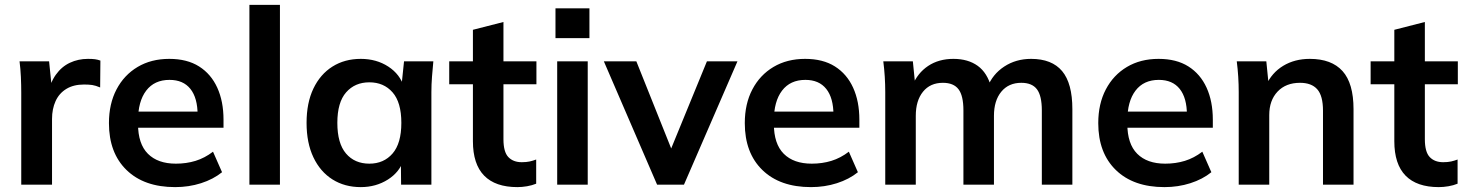

<svg xmlns="http://www.w3.org/2000/svg" viewBox="-20 -756 6005 786"><path d="M67 0V-376Q67 -408 65.5 -441Q64 -474 60 -505H181L195 -367H175Q185 -417 208.5 -450Q232 -483 266 -499Q300 -515 340 -515Q358 -515 369 -513.5Q380 -512 391 -508L390 -398Q371 -406 357.5 -408Q344 -410 324 -410Q281 -410 251.5 -392Q222 -374 207.5 -342Q193 -310 193 -269V0Z M697 10Q570 10 498 -60Q426 -130 426 -252Q426 -331 457 -390Q488 -449 543.5 -482Q599 -515 673 -515Q746 -515 795 -484Q844 -453 869.5 -397Q895 -341 895 -266V-233H527V-299H806L789 -285Q789 -355 759.5 -392Q730 -429 674 -429Q612 -429 578.5 -385Q545 -341 545 -262V-249Q545 -167 585.5 -126.5Q626 -86 700 -86Q743 -86 780.5 -97.5Q818 -109 852 -135L889 -51Q853 -22 803 -6Q753 10 697 10Z M1001 0V-736H1126V0Z M1457 10Q1391 10 1341 -21.5Q1291 -53 1263 -112Q1235 -171 1235 -253Q1235 -335 1263 -393.5Q1291 -452 1341 -483.5Q1391 -515 1457 -515Q1521 -515 1569.5 -483.5Q1618 -452 1634 -399H1623L1634 -505H1754Q1751 -474 1748.5 -442Q1746 -410 1746 -379V0H1622L1621 -104H1633Q1617 -52 1568 -21Q1519 10 1457 10ZM1492 -86Q1551 -86 1587 -127.5Q1623 -169 1623 -253Q1623 -337 1587 -378Q1551 -419 1492 -419Q1433 -419 1397 -378Q1361 -337 1361 -253Q1361 -169 1396.5 -127.5Q1432 -86 1492 -86Z M2098 10Q2008 10 1962 -37Q1916 -84 1916 -178V-411H1819V-505H1916V-634L2041 -666V-505H2176V-411H2041V-186Q2041 -134 2061 -113Q2081 -92 2116 -92Q2135 -92 2148.5 -95Q2162 -98 2175 -103V-4Q2158 3 2137.5 6.5Q2117 10 2098 10Z M2261 0V-505H2386V0ZM2254 -600V-722H2393V-600Z M2670 0 2452 -505H2585L2743 -110H2712L2874 -505H2999L2780 0Z M3300 10Q3173 10 3101 -60Q3029 -130 3029 -252Q3029 -331 3060 -390Q3091 -449 3146.5 -482Q3202 -515 3276 -515Q3349 -515 3398 -484Q3447 -453 3472.5 -397Q3498 -341 3498 -266V-233H3130V-299H3409L3392 -285Q3392 -355 3362.5 -392Q3333 -429 3277 -429Q3215 -429 3181.5 -385Q3148 -341 3148 -262V-249Q3148 -167 3188.5 -126.5Q3229 -86 3303 -86Q3346 -86 3383.5 -97.5Q3421 -109 3455 -135L3492 -51Q3456 -22 3406 -6Q3356 10 3300 10Z M3604 0V-379Q3604 -410 3602 -442Q3600 -474 3596 -505H3717L3727 -405H3715Q3736 -457 3779.5 -486Q3823 -515 3883 -515Q3943 -515 3982.5 -486.5Q4022 -458 4038 -398H4022Q4043 -452 4091 -483.5Q4139 -515 4201 -515Q4286 -515 4328 -465Q4370 -415 4370 -309V0H4245V-304Q4245 -364 4225 -390.5Q4205 -417 4161 -417Q4109 -417 4079 -380.5Q4049 -344 4049 -282V0H3924V-304Q3924 -364 3904 -390.5Q3884 -417 3840 -417Q3788 -417 3758.5 -380.5Q3729 -344 3729 -282V0Z M4747 10Q4620 10 4548 -60Q4476 -130 4476 -252Q4476 -331 4507 -390Q4538 -449 4593.5 -482Q4649 -515 4723 -515Q4796 -515 4845 -484Q4894 -453 4919.5 -397Q4945 -341 4945 -266V-233H4577V-299H4856L4839 -285Q4839 -355 4809.5 -392Q4780 -429 4724 -429Q4662 -429 4628.5 -385Q4595 -341 4595 -262V-249Q4595 -167 4635.5 -126.5Q4676 -86 4750 -86Q4793 -86 4830.5 -97.5Q4868 -109 4902 -135L4939 -51Q4903 -22 4853 -6Q4803 10 4747 10Z M5051 0V-379Q5051 -410 5049 -442Q5047 -474 5043 -505H5164L5174 -405H5162Q5186 -458 5233 -486.5Q5280 -515 5342 -515Q5431 -515 5476 -465Q5521 -415 5521 -309V0H5396V-303Q5396 -364 5372.5 -390.5Q5349 -417 5302 -417Q5244 -417 5210 -381Q5176 -345 5176 -285V0Z M5870 10Q5780 10 5734 -37Q5688 -84 5688 -178V-411H5591V-505H5688V-634L5813 -666V-505H5948V-411H5813V-186Q5813 -134 5833 -113Q5853 -92 5888 -92Q5907 -92 5920.5 -95Q5934 -98 5947 -103V-4Q5930 3 5909.5 6.5Q5889 10 5870 10Z"/></svg>

Font: Mulish ExtraLight
Style: Bold
Weight: 700
Version: Version 3.603